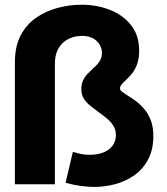

<svg xmlns="http://www.w3.org/2000/svg" viewBox="-20 -760 690 792"><path d="M370 11Q346.5 11 323.5 8.2Q300.5 5.5 281.5 1.5Q262.5 -2.5 250.5 -6L280.5 -133.5Q295.5 -129 311.8 -125.2Q328 -121.5 350 -121.5Q373.5 -121.5 393.2 -126.8Q413 -132 427.8 -142.8Q442.5 -153.5 450.2 -168.8Q458 -184 458 -203.5Q458 -225 447.5 -241.5Q437 -258 420.8 -271.5Q404.5 -285 386.5 -297.5Q369 -310.5 352.5 -323.8Q336 -337 325.8 -353.2Q315.5 -369.5 315.5 -391Q315.5 -412.5 322.5 -427.8Q329.5 -443 340.2 -454.5Q351 -466 362 -476Q372.5 -485 381 -494.2Q389.5 -503.5 395 -515Q400.5 -526.5 400.5 -541.5Q400.5 -555.5 395 -568Q389.5 -580.5 378.8 -590.8Q368 -601 352.8 -606.5Q337.5 -612 318.5 -612Q298 -612 278.2 -605.8Q258.5 -599.5 242.2 -585.8Q226 -572 216.2 -550.2Q206.5 -528.5 206.5 -497.5V0H41.5V-504Q41.5 -569 65.2 -614Q89 -659 129 -686.8Q169 -714.5 218 -727.5Q267 -740.5 317 -740.5Q379.5 -740.5 433.5 -719.2Q487.5 -698 520.8 -656Q554 -614 554 -551.5Q554 -518 545.2 -494.5Q536.5 -471 523.8 -455.8Q511 -440.5 499 -429.5Q488.5 -420 481.8 -411.8Q475 -403.5 475 -394.5Q475 -388 483.8 -381.5Q492.5 -375 505.5 -366.5Q521 -357.5 539.2 -344Q557.5 -330.5 574.2 -311.2Q591 -292 601.8 -264.5Q612.5 -237 612.5 -199Q612.5 -142.5 591 -102.2Q569.5 -62 534 -37Q498.5 -12 455.8 -0.5Q413 11 370 11Z"/></svg>

Font: Trispace Thin
Style: Bold
Weight: 700
Version: Version 1.210